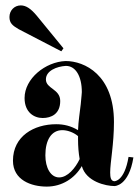

<svg xmlns="http://www.w3.org/2000/svg" viewBox="-20 -652 516 711"><path d="M402 19C391 17 388 6 388 -13C388 -51 402 -118 402 -200C402 -375 293 -426 223 -426C148 -423 71 -361 71 -289C71 -236 106 -215 138 -215C170 -215 203 -230 203 -278C203 -323 150 -323 150 -358C150 -390 190 -406 224 -408C260 -408 283 -370 283 -311C283 -306 282 -300 279 -266C276 -238 270 -203 269 -170C242 -186 216 -192 188 -192C106 -192 28 -148 28 -57C28 15 96 39 153 39C210 39 257 8 283 -37C299 21 372 37 404 37C404 37 457 38 474 -69L456 -71C441 20 404 19 404 19ZM275 -63C259 -29 230 5 199 5C168 5 148 -30 148 -77C148 -133 170 -170 211 -170C228 -170 251 -163 269 -148V-135C269 -110 271 -85 275 -63ZM207 -462 215 -473 116 -594C95 -619 77 -632 57 -632C33 -632 15 -613 15 -589C15 -566 27 -557 49 -544Z"/></svg>

Font: Purple Purse
Style: Regular
Weight: 400
Designer: Astigmatic (AOETI)
Foundry: Astigmatic (AOETI)
Version: Version 1.000